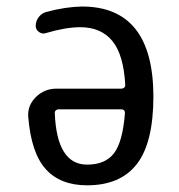

<svg xmlns="http://www.w3.org/2000/svg" viewBox="-20 -550 540 580"><path d="M156.2 -219.7Q152.3 -219.7 148.9 -216.8Q145.5 -213.9 145.5 -209Q151.4 -52.7 243.2 -52.7Q297.9 -52.7 324.2 -86.9Q350.6 -121.1 357.4 -208Q357.4 -219.7 346.7 -219.7ZM243.2 9.8Q162.1 9.8 118.2 -39.1Q74.2 -87.9 65.4 -196.3Q62.5 -231.4 88.4 -256.8Q114.3 -282.2 150.4 -282.2H346.7Q351.6 -282.2 355 -285.2Q358.4 -288.1 358.4 -293Q353.5 -384.8 319.3 -426.3Q285.2 -467.8 222.7 -467.8Q178.7 -467.8 119.1 -450.2Q108.4 -446.3 98.1 -453.1Q87.9 -460 87.9 -471.7Q87.9 -486.3 96.7 -498Q105.5 -509.8 119.1 -513.7Q176.8 -529.3 227.5 -530.3Q442.4 -530.3 443.4 -259.8Q443.4 -119.1 393.6 -54.7Q343.8 9.8 243.2 9.8Z"/></svg>

Font: Rounded-X Mgen+ 1mn regular
Style: Regular
Weight: 400
Designer: [Source Han Sans]
Ryoko NISHIZUKA  (kana & ideographs); Paul D. Hunt (Latin, Greek & Cyrillic); Wenlong ZHANG  (bopomofo
Version: Version 1.059.20150602